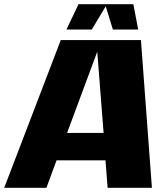

<svg xmlns="http://www.w3.org/2000/svg" viewBox="-20 -890 740 910"><path d="M490 0 480 -130H248L200 0H0L268 -700H648L700 0ZM441 -645 298 -260H471ZM635 -750H515L481 -860L415 -750H295L352 -870H612Z"/></svg>

Font: Fivo Sans Modern Heavy
Style: Regular
Weight: 900
Designer: Alexander Slobzheninov
Foundry: Alexander Slobzheninov
Version: 1.0